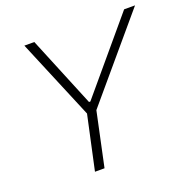

<svg xmlns="http://www.w3.org/2000/svg" viewBox="-123 -807 912 926"><g transform="rotate(-20 333.0 -344.0)"><path d="M210 0 270 -277 98 -688H149L298 -326H305L610 -688H666L318 -277L259 0Z"/></g></svg>

Font: Saira ExtraLight
Style: Italic
Weight: 200
Italic angle: -12°
Designer: Hector Gatti with collaboration of the Omnibus-Type team
Foundry: Omnibus-Type
Version: Version 1.100; ttfautohint (v1.8.3)